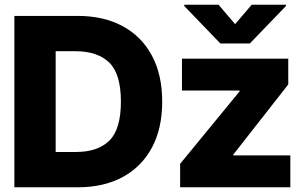

<svg xmlns="http://www.w3.org/2000/svg" viewBox="-20 -795 1296 815"><path d="M310.1 0H41V-727.5H309.6Q420.4 -727.5 501 -683.8Q581.5 -640.1 625 -558.6Q668.5 -477.1 668.5 -363.8Q668.5 -250 625 -168.7Q581.5 -87.4 501.2 -43.7Q420.9 0 310.1 0ZM299.8 -577.6H216.3V-149.9H302.7Q395 -149.9 444.1 -198Q493.2 -246.1 493.2 -363.8Q493.2 -481.4 443.6 -529.5Q394 -577.6 299.8 -577.6ZM744.6 0V-99.6L997.1 -407.2V-410.6H752.4V-545.9H1203.6V-436.5L970.2 -138.7V-135.3H1212.4V0ZM907.7 -774.9 978 -692.4 1048.3 -774.9H1193.8V-769.5L1040.5 -610.4H915.5L762.2 -769.5V-774.9Z"/></svg>

Font: Inter Tight ExtraBold
Style: Regular
Weight: 800
Designer: Rasmus Andersson
Foundry: rsms
Version: Version 3.004; ttfautohint (v1.8.4.7-5d5b)